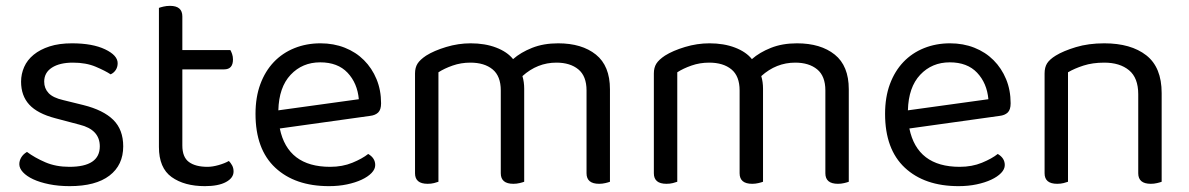

<svg xmlns="http://www.w3.org/2000/svg" viewBox="-20 -623 4064 656"><path d="M401 -123Q401 -59 354 -23Q307 13 218 13Q180 13 148 6.5Q116 0 93.5 -10.5Q71 -21 58.5 -34.5Q46 -48 46 -62Q46 -74 52.5 -85Q59 -96 72 -104Q99 -84 135 -68.5Q171 -53 217 -53Q321 -53 321 -123Q321 -180 252 -197L169 -219Q108 -235 80 -265.5Q52 -296 52 -344Q52 -370 62.5 -394Q73 -418 95 -436Q117 -454 149.5 -464.5Q182 -475 226 -475Q296 -475 339 -454.5Q382 -434 382 -407Q382 -394 375.5 -384Q369 -374 358 -369Q340 -381 307 -395Q274 -409 229 -409Q184 -409 157.5 -392Q131 -375 131 -344Q131 -321 146 -305Q161 -289 196 -281L265 -264Q333 -247 367 -213.5Q401 -180 401 -123Z M680 13Q610 13 566.5 -18Q523 -49 523 -121V-596Q528 -598 538.5 -600.5Q549 -603 561 -603Q603 -603 603 -567V-452H767Q770 -447 773 -438.5Q776 -430 776 -420Q776 -386 746 -386H603V-126Q603 -86 625.5 -69.5Q648 -53 689 -53Q706 -53 727 -59Q748 -65 762 -73Q768 -67 773 -58Q778 -49 778 -37Q778 -15 752 -1Q726 13 680 13Z M936 -184Q963 -53 1108 -53Q1150 -53 1184 -67Q1218 -81 1238 -97Q1262 -83 1262 -59Q1262 -45 1249.5 -32Q1237 -19 1215.5 -9Q1194 1 1165.5 7Q1137 13 1104 13Q988 13 920.5 -50Q853 -113 853 -234Q853 -291 869.5 -335.5Q886 -380 915.5 -411Q945 -442 986 -458.5Q1027 -475 1075 -475Q1120 -475 1158 -460Q1196 -445 1223.5 -417.5Q1251 -390 1266.5 -352.5Q1282 -315 1282 -270Q1282 -248 1272 -238.5Q1262 -229 1244 -227ZM1074 -410Q1013 -410 973 -367.5Q933 -325 931 -246L1206 -284Q1201 -339 1167.5 -374.5Q1134 -410 1074 -410Z M1984 -314Q1984 -363 1956 -386Q1928 -409 1881 -409Q1816 -409 1765 -363Q1771 -343 1771 -320V-2Q1766 0 1755.5 2.5Q1745 5 1734 5Q1691 5 1691 -31V-314Q1691 -363 1663 -386Q1635 -409 1587 -409Q1555 -409 1526.5 -399Q1498 -389 1478 -376V-2Q1473 0 1463 2.5Q1453 5 1441 5Q1398 5 1398 -31V-372Q1398 -392 1406.5 -405.5Q1415 -419 1436 -433Q1463 -450 1504.5 -462.5Q1546 -475 1588 -475Q1637 -475 1675 -460.5Q1713 -446 1733 -421Q1759 -444 1798 -459.5Q1837 -475 1887 -475Q1968 -475 2016 -436.5Q2064 -398 2064 -318V-2Q2059 0 2048.5 2.5Q2038 5 2027 5Q1984 5 1984 -31V-314Z M2800 -314Q2800 -363 2772 -386Q2744 -409 2697 -409Q2632 -409 2581 -363Q2587 -343 2587 -320V-2Q2582 0 2571.5 2.5Q2561 5 2550 5Q2507 5 2507 -31V-314Q2507 -363 2479 -386Q2451 -409 2403 -409Q2371 -409 2342.5 -399Q2314 -389 2294 -376V-2Q2289 0 2279 2.5Q2269 5 2257 5Q2214 5 2214 -31V-372Q2214 -392 2222.5 -405.5Q2231 -419 2252 -433Q2279 -450 2320.5 -462.5Q2362 -475 2404 -475Q2453 -475 2491 -460.5Q2529 -446 2549 -421Q2575 -444 2614 -459.5Q2653 -475 2703 -475Q2784 -475 2832 -436.5Q2880 -398 2880 -318V-2Q2875 0 2864.5 2.5Q2854 5 2843 5Q2800 5 2800 -31V-314Z M3087 -184Q3114 -53 3259 -53Q3301 -53 3335 -67Q3369 -81 3389 -97Q3413 -83 3413 -59Q3413 -45 3400.5 -32Q3388 -19 3366.5 -9Q3345 1 3316.5 7Q3288 13 3255 13Q3139 13 3071.5 -50Q3004 -113 3004 -234Q3004 -291 3020.5 -335.5Q3037 -380 3066.5 -411Q3096 -442 3137 -458.5Q3178 -475 3226 -475Q3271 -475 3309 -460Q3347 -445 3374.5 -417.5Q3402 -390 3417.5 -352.5Q3433 -315 3433 -270Q3433 -248 3423 -238.5Q3413 -229 3395 -227ZM3225 -410Q3164 -410 3124 -367.5Q3084 -325 3082 -246L3357 -284Q3352 -339 3318.5 -374.5Q3285 -410 3225 -410Z M3869 -301Q3869 -357 3837.5 -383Q3806 -409 3753 -409Q3713 -409 3682 -399Q3651 -389 3629 -376V-2Q3624 0 3614 2.5Q3604 5 3592 5Q3549 5 3549 -31V-372Q3549 -393 3557.5 -406.5Q3566 -420 3587 -433Q3613 -449 3656 -462Q3699 -475 3753 -475Q3844 -475 3896.5 -434Q3949 -393 3949 -305V-2Q3944 0 3933.5 2.5Q3923 5 3912 5Q3869 5 3869 -31V-301Z"/></svg>

Font: Baloo Bhai 2
Style: Regular
Weight: 400
Designer: Supriya Tembe, Noopur Datye and Ek Type
Foundry: Ek Type
Version: Version 1.640;PS 1.000;hotconv 16.6.51;makeotf.lib2.5.65220;